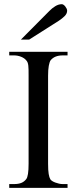

<svg xmlns="http://www.w3.org/2000/svg" viewBox="-20 -914 373 934"><path d="M24.9 0V-18.6H48.8Q69.3 -18.6 83.5 -24.2Q97.7 -29.8 107.4 -42.5Q119.1 -56.2 119.1 -117.7V-545.4Q119.1 -562.5 118.9 -574.5Q118.7 -586.4 117.7 -595Q116.7 -603.5 114.5 -609.4Q112.3 -615.2 108.4 -619.6Q99.1 -631.3 82.5 -637.9Q65.9 -644.5 48.8 -644.5H24.9V-662.1H308.6V-644.5H284.7Q245.6 -644.5 226.1 -620.6Q220.7 -612.3 217.3 -593.8Q213.9 -575.2 213.9 -545.4V-117.7Q213.9 -85.4 216.8 -67.9Q219.7 -50.3 225.1 -41.5Q227.5 -37.6 233.9 -33.4Q240.2 -29.3 248.8 -26.1Q257.3 -22.9 266.6 -20.8Q275.9 -18.6 284.7 -18.6H308.6V0ZM306.6 -861.8Q306.6 -847.7 294.2 -835.4Q281.7 -823.2 266.1 -813L121.6 -721.2H81.5L220.2 -860.8Q232.9 -874 248.8 -883.8Q264.6 -893.6 280.8 -893.6Q284.7 -893.6 289.1 -890.6Q293.5 -887.7 297.4 -882.8Q301.3 -877.9 304 -872.3Q306.6 -866.7 306.6 -861.8Z"/></svg>

Font: Doulos SIL Eur
Style: Regular
Weight: 400
Designer: Walt Agee, Victor Gaultney, Peter Martin, Debbi Hosken, Becca Hirsbrunner
Foundry: SIL International
Version: Version 5.000